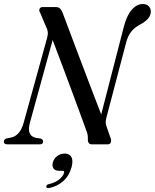

<svg xmlns="http://www.w3.org/2000/svg" viewBox="-38 -736 790 979"><path d="M114 -108.5Q97.5 -45 143 -33.5L169.5 -29.5Q182 -25.5 181.5 -14.5Q181.5 0 165.5 0H0Q-18.5 0 -18.5 -14Q-18 -26.5 -3.5 -30.5L20 -35Q41 -39.5 57.5 -58.5Q74 -77.5 83 -111.5L202 -542Q207 -560 205.5 -573.5Q204 -587 197.5 -598L167 -670.5Q160 -680.5 163.5 -690.2Q167 -700 180 -700H246.5Q260.5 -700 268.5 -692Q276.5 -684 283 -666.5Q313.5 -584.5 348.5 -492Q383.5 -399.5 417.2 -311Q451 -222.5 478 -152.5L593.5 -600Q608.5 -657.5 634 -686.5Q659.5 -715.5 690.5 -715.5Q708.5 -715.5 719.8 -705Q731 -694.5 731 -676.5Q730.5 -640 678.5 -612Q648 -596 630.5 -573.8Q613 -551.5 604 -514.5L503.5 -132.5Q501 -121 501 -111.2Q501 -101.5 506.5 -87.5L526.5 -30Q530.5 -17.5 526.5 -8.8Q522.5 0 511.5 0H430.5Q409 0 410 -27Q410.5 -41 408.2 -51Q406 -61 401 -73.5Q387 -112.5 367.2 -166.2Q347.5 -220 324.5 -281.8Q301.5 -343.5 277.5 -407.5Q253.5 -471.5 230.5 -532ZM265 135Q242.5 135 234.5 122.5Q226.5 110 231.5 92Q237 72 254 59.5Q271 47 291.5 47Q315.5 47 325.8 64.2Q336 81.5 327 116Q315.5 159.5 284.8 187Q254 214.5 213.5 222.5Q198 225.5 198 215.5Q199 205 210.5 203Q243 196 263.8 178.8Q284.5 161.5 288.5 145.5Q291.5 135 281.5 135Z"/></svg>

Font: Fraunces 144pt Soft
Style: Italic
Weight: 400
Italic angle: -16°
Version: Version 1.000;[b76b70a41]